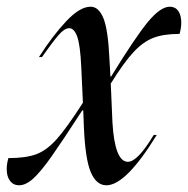

<svg xmlns="http://www.w3.org/2000/svg" viewBox="-38 -540 560 572"><path d="M232 -520Q256 -520 270 -486Q284 -452 288 -365L291 -312H293Q365 -429 402.5 -474.5Q440 -520 468 -520Q484 -520 493 -507.5Q502 -495 502 -472Q502 -457 497 -439Q450 -439 419.5 -427.5Q389 -416 360 -385Q331 -354 292 -291L297 -175Q304 -58 343 -58Q372 -58 420 -138H429Q337 12 279 12Q249 12 232.5 -27Q216 -66 212 -160L210 -211H207Q148 -120 116 -74.5Q84 -29 61.5 -8.5Q39 12 19 12Q2 12 -8 -1Q-18 -14 -18 -36Q-18 -52 -13 -69Q39 -69 70 -80.5Q101 -92 131 -125.5Q161 -159 209 -234L204 -342Q201 -406 192 -431Q183 -456 168 -456Q154 -456 136 -435Q118 -414 87 -370H78Q119 -434 159.5 -477Q200 -520 232 -520Z"/></svg>

Font: Nyght Serif Italic
Style: Regular
Weight: 400
Italic angle: -16°
Designer: Maksym Kobuzan
Version: Version 0.410